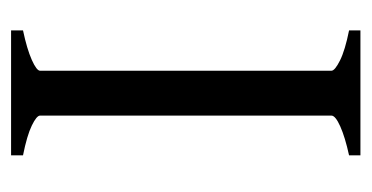

<svg xmlns="http://www.w3.org/2000/svg" viewBox="-178 -476 655 338"><g transform="rotate(90 149.0 -307.5)"><path d="M34 0V-21Q67 -28 86 -36.5Q105 -45 105 -51V-564Q105 -570 87 -579Q69 -588 34 -595V-615H254V-595Q222 -588 203 -579.5Q184 -571 184 -564V-51Q184 -45 201.5 -36.5Q219 -28 254 -21V0Z"/></g></svg>

Font: ChillKai
Style: Regular
Weight: 400
Designer: ChillType
Foundry: 寒蝉字型
Version: Version 2.000